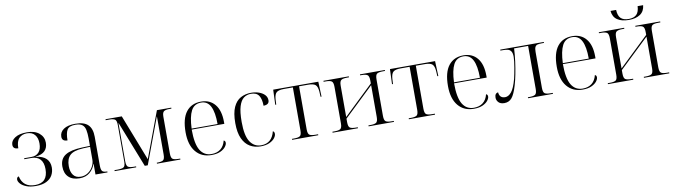

<svg xmlns="http://www.w3.org/2000/svg" viewBox="-36 -1336 6860 1953"><g transform="rotate(-10 3394.0 -359.5)"><path d="M218 10Q159 10 119.5 -6Q80 -22 60 -44.5Q40 -67 40 -87Q40 -97 44.5 -105.5Q49 -114 62 -117Q87 -1 211 -1Q278 -1 310.5 -37Q343 -73 343 -143Q343 -210 311.5 -244.5Q280 -279 221 -279H148V-289H224Q272 -289 300 -320Q328 -351 328 -411Q328 -467 300 -500.5Q272 -534 218 -534Q169 -534 138 -502.5Q107 -471 107 -399Q53 -399 53 -444Q53 -486 97 -515Q141 -544 221 -544Q301 -544 347 -505.5Q393 -467 393 -407Q393 -355 362.5 -323.5Q332 -292 267 -285V-283Q339 -274 374 -239.5Q409 -205 409 -148Q409 -105 389.5 -69Q370 -33 327.5 -11.5Q285 10 218 10Z M670 10Q597 10 556.5 -28.5Q516 -67 516 -138Q516 -217 573 -253.5Q630 -290 746 -294L829 -297V-372Q829 -425 821.5 -461.5Q814 -498 790.5 -516Q767 -534 719 -534Q654 -534 634 -499Q614 -464 614 -391Q558 -391 558 -438Q558 -486 600 -515Q642 -544 721 -544Q811 -544 852 -503.5Q893 -463 893 -379V-86Q893 -41 905 -25.5Q917 -10 954 -10H958V0H834V-110H832Q816 -59 775 -24.5Q734 10 670 10ZM684 -4Q725 -4 758 -26Q791 -48 810 -83Q829 -118 829 -155V-287L756 -284Q658 -279 619.5 -242Q581 -205 581 -131Q581 -73 606.5 -38.5Q632 -4 684 -4Z M1032 0V-10H1063Q1108 -10 1126.5 -21Q1145 -32 1145 -80V-455Q1145 -503 1127 -514.5Q1109 -526 1071 -526H1032V-536H1200L1385 -61L1563 -536H1711V-526H1691Q1652 -526 1634 -514.5Q1616 -503 1616 -459V-80Q1616 -32 1634.5 -21Q1653 -10 1694 -10H1711V0H1469V-10H1475Q1515 -10 1533.5 -21Q1552 -32 1552 -80V-471H1550L1374 0H1343L1157 -473H1155V-80Q1155 -32 1173.5 -21Q1192 -10 1232 -10H1255V0Z M2032 10Q1929 10 1870 -61.5Q1811 -133 1811 -263Q1811 -404 1865.5 -474Q1920 -544 2020 -544Q2110 -544 2162 -481Q2214 -418 2214 -299V-280H1877Q1877 -132 1917 -66Q1957 0 2034 0Q2091 0 2128 -29.5Q2165 -59 2178 -114Q2195 -109 2195 -88Q2195 -69 2177 -46Q2159 -23 2123 -6.5Q2087 10 2032 10ZM2146 -290Q2146 -411 2115 -472.5Q2084 -534 2018 -534Q1947 -534 1915 -473Q1883 -412 1878 -290Z M2539 10Q2478 10 2429.5 -18.5Q2381 -47 2353 -108Q2325 -169 2325 -267Q2325 -371 2352.5 -431.5Q2380 -492 2428 -518Q2476 -544 2536 -544Q2580 -544 2617 -531Q2654 -518 2676 -494.5Q2698 -471 2698 -438Q2698 -393 2639 -392Q2639 -460 2615 -497Q2591 -534 2533 -534Q2491 -534 2459 -510.5Q2427 -487 2409 -429Q2391 -371 2391 -267Q2391 -126 2432.5 -63Q2474 0 2547 0Q2658 -1 2687 -120Q2703 -113 2703 -91Q2703 -70 2684.5 -46.5Q2666 -23 2629.5 -6.5Q2593 10 2539 10Z M2865 0V-10H2886Q2928 -10 2946.5 -21Q2965 -32 2965 -80V-524H2873Q2818 -524 2796.5 -506Q2775 -488 2771 -437L2768 -381H2758L2764 -536H3230L3236 -381H3226L3223 -436Q3219 -488 3197.5 -506Q3176 -524 3122 -524H3029V-80Q3029 -32 3047.5 -21Q3066 -10 3109 -10H3135V0Z M3283 0V-10H3304Q3346 -10 3364.5 -21Q3383 -32 3383 -80V-455Q3383 -503 3365 -514.5Q3347 -526 3306 -526H3283V-536H3545V-526H3524Q3484 -526 3465.5 -514.5Q3447 -503 3447 -456V-133L3753 -426V-455Q3753 -503 3734.5 -514.5Q3716 -526 3675 -526H3660V-536H3917V-526H3895Q3853 -526 3835 -514.5Q3817 -503 3817 -456V-80Q3817 -32 3835.5 -21Q3854 -10 3895 -10H3917V0H3655V-10H3674Q3716 -10 3734.5 -21Q3753 -32 3753 -80V-408L3447 -116V-80Q3447 -32 3465.5 -21Q3484 -10 3526 -10H3545V0Z M4071 0V-10H4092Q4134 -10 4152.5 -21Q4171 -32 4171 -80V-524H4079Q4024 -524 4002.5 -506Q3981 -488 3977 -437L3974 -381H3964L3970 -536H4436L4442 -381H4432L4429 -436Q4425 -488 4403.5 -506Q4382 -524 4328 -524H4235V-80Q4235 -32 4253.5 -21Q4272 -10 4315 -10H4341V0Z M4742 10Q4639 10 4580 -61.5Q4521 -133 4521 -263Q4521 -404 4575.5 -474Q4630 -544 4730 -544Q4820 -544 4872 -481Q4924 -418 4924 -299V-280H4587Q4587 -132 4627 -66Q4667 0 4744 0Q4801 0 4838 -29.5Q4875 -59 4888 -114Q4905 -109 4905 -88Q4905 -69 4887 -46Q4869 -23 4833 -6.5Q4797 10 4742 10ZM4856 -290Q4856 -411 4825 -472.5Q4794 -534 4728 -534Q4657 -534 4625 -473Q4593 -412 4588 -290Z M5057 7Q5017 7 4997 -14Q4977 -35 4977 -63Q4977 -108 5012 -112Q5017 -51 5075 -51Q5110 -51 5140.5 -88Q5171 -125 5196 -218Q5201 -239 5207 -268.5Q5213 -298 5218.5 -330.5Q5224 -363 5227.5 -392Q5231 -421 5231 -440Q5231 -479 5218.5 -497.5Q5206 -516 5185 -521Q5164 -526 5139 -526H5109V-536H5559V-526H5538Q5509 -526 5492 -521.5Q5475 -517 5467 -501Q5459 -485 5459 -451V-80Q5459 -32 5477.5 -21Q5496 -10 5537 -10H5559V0H5302V-10H5315Q5358 -10 5376.5 -21Q5395 -32 5395 -80V-524H5250Q5247 -460 5238 -391.5Q5229 -323 5216.5 -260Q5204 -197 5190 -151Q5164 -63 5134.5 -28Q5105 7 5057 7Z M5866 10Q5763 10 5704 -61.5Q5645 -133 5645 -263Q5645 -404 5699.5 -474Q5754 -544 5854 -544Q5944 -544 5996 -481Q6048 -418 6048 -299V-280H5711Q5711 -132 5751 -66Q5791 0 5868 0Q5925 0 5962 -29.5Q5999 -59 6012 -114Q6029 -109 6029 -88Q6029 -69 6011 -46Q5993 -23 5957 -6.5Q5921 10 5866 10ZM5980 -290Q5980 -411 5949 -472.5Q5918 -534 5852 -534Q5781 -534 5749 -473Q5717 -412 5712 -290Z M6451 -606Q6377 -606 6332.5 -636Q6288 -666 6282 -729H6340Q6342 -669 6369.5 -642.5Q6397 -616 6451 -616Q6504 -616 6531.5 -642.5Q6559 -669 6562 -729H6619Q6613 -666 6568 -636Q6523 -606 6451 -606ZM6127 0V-10H6148Q6190 -10 6208.5 -21Q6227 -32 6227 -80V-455Q6227 -503 6209 -514.5Q6191 -526 6150 -526H6127V-536H6389V-526H6368Q6328 -526 6309.5 -514.5Q6291 -503 6291 -456V-133L6597 -426V-455Q6597 -503 6578.5 -514.5Q6560 -526 6519 -526H6504V-536H6761V-526H6739Q6697 -526 6679 -514.5Q6661 -503 6661 -456V-80Q6661 -32 6679.5 -21Q6698 -10 6739 -10H6761V0H6499V-10H6518Q6560 -10 6578.5 -21Q6597 -32 6597 -80V-408L6291 -116V-80Q6291 -32 6309.5 -21Q6328 -10 6370 -10H6389V0Z"/></g></svg>

Font: Noto Serif Display Light
Style: Regular
Weight: 300
Designer: Monotype Design Team
Foundry: Monotype Imaging Inc.
Version: Version 2.009